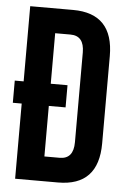

<svg xmlns="http://www.w3.org/2000/svg" viewBox="-51 -738 511 776"><g transform="rotate(5 204.0 -350.0)"><path d="M40 0V-305H4V-395H40V-700H214Q378 -700 378 -527V-173Q378 0 214 0ZM212 -600H150V-395H218V-305H150V-100H212Q268 -100 268 -168V-532Q268 -600 212 -600Z"/></g></svg>

Font: Bebas Neue
Style: Regular
Weight: 400
Designer: Ryoichi Tsunekawa
Foundry: Ryoichi Tsunekawa
Version: Version 1.400